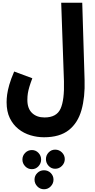

<svg xmlns="http://www.w3.org/2000/svg" viewBox="-20 -768 692 1396"><path d="M28 -25Q28 -51 32 -81Q36 -111 47.5 -151.5Q59 -192 83 -248L215 -199Q201 -162 193.5 -136.5Q186 -111 182.5 -89.5Q179 -68 179 -41Q179 21 213 53.5Q247 86 304 86Q391 86 420 23Q449 -40 445 -178L425 -748H578L595 -186Q599 -62 572.5 32Q546 126 480 178Q414 230 300 230Q250 230 201.5 215.5Q153 201 114 170Q75 139 51.5 91Q28 43 28 -25ZM381 459Q353 459 333.5 438Q314 417 314 389Q314 361 333.5 340.5Q353 320 381 320Q410 320 430.5 340.5Q451 361 451 389Q451 417 430.5 438Q410 459 381 459ZM212 462Q183 462 163 441Q143 420 143 392Q143 364 163 343.5Q183 323 212 323Q240 323 259.5 343.5Q279 364 279 392Q279 420 259.5 441Q240 462 212 462ZM300 608Q271 608 251 587Q231 566 231 538Q231 510 251 490Q271 470 300 470Q329 470 349 490Q369 510 369 538Q369 566 349 587Q329 608 300 608Z"/></svg>

Font: Noto Sans Arabic ExtCond ExtBd
Style: Regular
Weight: 800
Width: 2
Designer: Monotype Design Team, Nadine Chahine, Nizar Qandah and Khaled Hosny
Foundry: Monotype Imaging Inc.
Version: Version 2.012; ttfautohint (v1.8.4.7-5d5b)